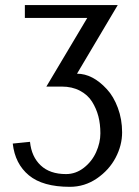

<svg xmlns="http://www.w3.org/2000/svg" viewBox="-20 -720 543 750"><path d="M29.8 0ZM221.2 -381.8H161.1L320.8 -649.9H77.1V-700.2H439.9L280.8 -432.1Q341.8 -432.1 397.5 -371.6Q423.8 -343.3 440.4 -298.6Q457 -253.9 457 -203.1Q457 -152.3 431.6 -104Q406.2 -55.7 358.4 -22.9Q310.5 9.8 252.9 9.8Q147 9.8 92.8 -35.2Q38.6 -80.1 29.8 -159.2L97.2 -166Q103 -107.9 138.9 -74Q174.8 -40 237.8 -40Q275.9 -40 307.4 -64.5Q338.9 -88.9 355.5 -125.7Q372.1 -162.6 372.1 -199Q372.1 -235.4 364.3 -265.6Q356.4 -295.9 339.6 -322.8Q322.8 -349.6 292.2 -365.7Q261.7 -381.8 221.2 -381.8Z"/></svg>

Font: Pfennig
Style: Medium
Weight: 500
Version: Version 20120410 ; ttfautohint (v0.8)